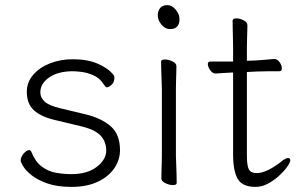

<svg xmlns="http://www.w3.org/2000/svg" viewBox="-20 -716 1173 752"><path d="M195 -246 295 -222Q351 -209 373.5 -185.5Q396 -162 396 -126Q396 -91 359 -62.5Q322 -34 260 -34Q229 -34 198.5 -39.5Q168 -45 143 -64Q118 -83 103 -121Q100 -128 94 -128Q84 -128 72.5 -114.5Q61 -101 61 -87Q61 -81 71 -64.5Q81 -48 104 -29.5Q127 -11 165.5 2.5Q204 16 260 16Q319 16 361.5 -3.5Q404 -23 427 -56Q450 -89 450 -128Q450 -190 413 -222Q376 -254 312 -269L216 -292Q173 -302 155.5 -317.5Q138 -333 138 -354Q138 -389 173 -413Q208 -437 266 -437Q276 -437 298 -434.5Q320 -432 345 -421.5Q370 -411 386 -386Q390 -381 392.5 -377.5Q395 -374 399 -374Q406 -374 417 -384Q428 -394 428 -412Q428 -419 425 -422Q405 -448 364 -466Q323 -484 266 -484Q217 -484 176 -468Q135 -452 110 -423Q85 -394 85 -356Q85 -310 112.5 -284.5Q140 -259 195 -246Z M646 -602Q683 -602 683 -641Q683 -661 668 -678.5Q653 -696 636 -696Q617 -696 607.5 -685Q598 -674 598 -655Q598 -637 612.5 -619.5Q627 -602 646 -602ZM614 -368V-105Q614 -98 613.5 -80Q613 -62 612.5 -43.5Q612 -25 612 -17Q612 -6 628 1.5Q644 9 657 9Q672 9 672 1Q672 -11 671.5 -34Q671 -57 670 -78Q669 -99 669 -105V-368Q669 -380 669.5 -398Q670 -416 670.5 -432.5Q671 -449 671 -457Q671 -468 655.5 -475.5Q640 -483 626 -483Q611 -483 611 -475Q611 -464 611.5 -442Q612 -420 613 -399Q614 -378 614 -368Z M1089 -89 1084 -85Q1058 -64 1032 -51Q1006 -38 985 -38Q963 -38 955 -52Q947 -66 947 -108V-434L988 -436Q1008 -437 1036 -437Q1064 -437 1074 -437Q1084 -437 1084 -449Q1084 -460 1075 -472.5Q1066 -485 1054 -485H1053Q1043 -484 1019 -482Q995 -480 977 -479L947 -478V-528Q947 -540 947.5 -558Q948 -576 948.5 -592.5Q949 -609 949 -617Q949 -629 934 -636.5Q919 -644 906 -644Q891 -644 891 -635Q891 -624 891.5 -602Q892 -580 892.5 -559Q893 -538 893 -528V-475H804Q794 -475 794 -465Q794 -455 803 -441.5Q812 -428 825 -428Q825 -428 846 -429.5Q867 -431 889 -432H893V-110Q893 -47 911 -15.5Q929 16 981 16Q1006 16 1030 3Q1054 -10 1073.5 -28Q1093 -46 1105 -63Q1117 -80 1117 -88Q1117 -97 1108 -97Q1101 -97 1089 -89Z"/></svg>

Font: Klee One
Style: Regular
Weight: 400
Designer: Fontworks Inc.
Foundry: Fontworks Inc.
Version: Version 1.100